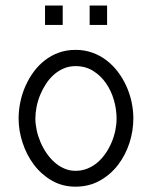

<svg xmlns="http://www.w3.org/2000/svg" viewBox="-20 -682 562 710"><path d="M211.9 -589.8H146.5V-661.6H211.9ZM376 -589.8H311.5V-661.6H376ZM473.1 -243.7Q473.1 -197.8 458.5 -152.8Q443.8 -107.9 416.3 -72Q388.7 -36.1 348.9 -13.9Q309.1 8.3 259.3 8.3Q210.4 8.3 171.4 -14.4Q132.3 -37.1 105.2 -73.2Q78.1 -109.4 63.5 -154.3Q48.8 -199.2 48.8 -243.7Q48.8 -273.9 55.2 -304.7Q61.5 -335.4 74 -363.5Q86.4 -391.6 104.2 -416Q122.1 -440.4 145.5 -458.7Q168.9 -477.1 197.5 -487.3Q226.1 -497.6 259.3 -497.6Q292.5 -497.6 321.3 -487.3Q350.1 -477.1 374 -458.7Q397.9 -440.4 416.3 -416Q434.6 -391.6 447.3 -363.5Q460 -335.4 466.6 -304.7Q473.1 -273.9 473.1 -243.7ZM411.1 -243.7Q411.1 -276.9 401.4 -311.3Q391.6 -345.7 372.3 -373.8Q353 -401.9 324.7 -419.7Q296.4 -437.5 259.3 -437.5Q235.8 -437.5 215.8 -429Q195.8 -420.4 179.2 -405.8Q162.6 -391.1 149.9 -371.6Q137.2 -352.1 128.4 -330.6Q119.6 -309.1 115.2 -286.6Q110.8 -264.2 110.8 -243.7Q110.8 -223.6 115.5 -201.4Q120.1 -179.2 129.2 -157.7Q138.2 -136.2 151.4 -116.7Q164.6 -97.2 180.9 -82.5Q197.3 -67.9 217 -59.1Q236.8 -50.3 259.3 -50.3Q282.7 -50.3 303.2 -58.6Q323.7 -66.9 340.6 -81.3Q357.4 -95.7 370.6 -115Q383.8 -134.3 392.8 -155.8Q401.9 -177.2 406.5 -199.7Q411.1 -222.2 411.1 -243.7Z"/></svg>

Font: SengBuhan
Style: Regular
Weight: 400
Designer: John M. Durdin
Foundry: Lao Script for Windows
Version: Version 1.400